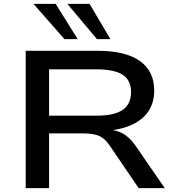

<svg xmlns="http://www.w3.org/2000/svg" viewBox="-20 -966 901 986"><path d="M112 0V-705H485Q624 -705 698 -653Q772 -601 772 -501Q772 -437 740 -391.5Q708 -346 647.5 -321Q587 -296 502 -293L512 -301L539 -300Q580 -298 612.5 -279.5Q645 -261 673 -222L826 0H692L545 -216Q528 -241 510.5 -255Q493 -269 467.5 -275Q442 -281 400 -281H232V0ZM232 -372H474Q568 -372 610.5 -402Q653 -432 653 -493Q653 -554 610 -582Q567 -610 473 -610H232ZM478 -765 326 -946H440L547 -765ZM311 -765 152 -946H266L379 -765Z"/></svg>

Font: Nunito Sans 10pt Expanded SemiBold
Style: Regular
Weight: 600
Width: 7
Designer: Vernon Adams
Foundry: Vernon Adams
Version: Version 3.101;gftools[0.9.27]